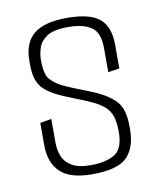

<svg xmlns="http://www.w3.org/2000/svg" viewBox="-62 -526 486 583"><g transform="rotate(-10 181.0 -234.5)"><path d="M177 6Q108 6 78 -23.5Q48 -53 48 -106V-175L83 -181V-107Q83 -86 90.5 -66.5Q98 -47 118.5 -34.5Q139 -22 177 -22Q224 -22 251 -38.5Q278 -55 278 -107Q278 -150 264 -171.5Q250 -193 212 -210Q206 -213 191.5 -219Q177 -225 160 -231.5Q143 -238 129.5 -244Q116 -250 110 -253Q87 -265 73.5 -278Q60 -291 54 -309.5Q48 -328 48 -355V-366Q48 -422 80.5 -448.5Q113 -475 183 -475Q253 -475 283 -450Q313 -425 313 -369V-296L278 -291V-365Q278 -413 253 -430Q228 -447 182 -447Q136 -447 115.5 -433Q95 -419 89 -399.5Q83 -380 83 -363Q83 -325 92.5 -309Q102 -293 129 -278Q143 -271 162.5 -263Q182 -255 201.5 -247.5Q221 -240 234 -234Q280 -212 296.5 -188Q313 -164 313 -117V-109Q313 -52 284 -23Q255 6 177 6Z"/></g></svg>

Font: Smooch Sans Thin Light
Style: Regular
Weight: 300
Version: Version 1.010